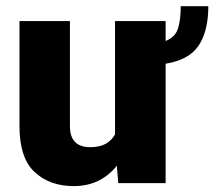

<svg xmlns="http://www.w3.org/2000/svg" viewBox="-20 -597 699 626"><path d="M569.3 -576.7H659.2Q659.2 -496.6 628.2 -449.2Q597.2 -401.9 520 -389.2V0H365.7L360.8 -56.6Q336.4 -25.4 301 -7.8Q265.6 9.8 220.2 9.8Q142.1 9.8 92.8 -36.1Q43.5 -82 43.5 -186.5V-528.3H208V-185.5Q208 -117.2 274.4 -117.2Q305.2 -117.2 324.7 -128.2Q344.2 -139.2 355 -158.7V-528.3H520V-463.4Q551.3 -475.6 560.3 -503.9Q569.3 -532.2 569.3 -576.7Z"/></svg>

Font: Vazirmatn FD Black
Style: Regular
Weight: 900
Designer: Saber Rastikerdar
Foundry: Saber Rastikerdar
Version: Version 33.003